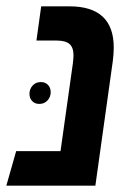

<svg xmlns="http://www.w3.org/2000/svg" viewBox="-35 -586 430 606"><path d="M324 -436Q324 -416 321 -393L266 0H-15L16 -109H156L195 -386Q197 -404 197 -411Q197 -436 184.5 -447Q172 -458 144 -458H80L95 -566H184Q324 -566 324 -436ZM125 -295Q125 -309 116.5 -318Q108 -327 94 -327Q78 -327 68 -316Q58 -305 58 -290Q58 -276 66.5 -267Q75 -258 89 -258Q105 -258 115 -269Q125 -280 125 -295Z"/></svg>

Font: FiraGO Medium
Style: Italic
Weight: 500
Italic angle: -8°
Designer: bBox Type GmbH
Foundry: bBox Type GmbH
Version: Version 1.001